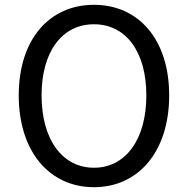

<svg xmlns="http://www.w3.org/2000/svg" viewBox="-20 -766 782 799"><path d="M371 13C555 13 684 -134 684 -369C684 -604 555 -746 371 -746C187 -746 58 -604 58 -369C58 -134 187 13 371 13ZM371 -68C239 -68 153 -186 153 -369C153 -552 239 -665 371 -665C503 -665 589 -552 589 -369C589 -186 503 -68 371 -68Z"/></svg>

Font: Noto Sans CJK JP
Style: Regular
Weight: 400
Designer: Ryoko NISHIZUKA 西塚涼子 (kana, bopomofo & ideographs); Paul D. Hunt (Latin, Greek & Cyrillic); Sandoll Communications 산돌커뮤니
Foundry: Adobe
Version: Version 2.004;hotconv 1.0.118;makeotfexe 2.5.65603